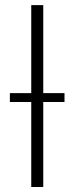

<svg xmlns="http://www.w3.org/2000/svg" viewBox="-20 -748 298 768"><path d="M238 -340H153V0H105V-340H19.5V-375.5H105V-727.5H153V-375.5H238Z"/></svg>

Font: Lato 2
Style: Regular
Weight: 300
Designer: Lukasz Dziedzic with Adam Twardoch and Botio Nikoltchev
Foundry: tyPoland Lukasz Dziedzic
Version: Version 2.015; 2015-08-06; http://www.latofonts.com/